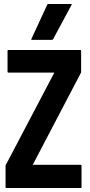

<svg xmlns="http://www.w3.org/2000/svg" viewBox="-20 -948 454 968"><path d="M12 0Q8 0 8 -4V-114L254 -582H22Q18 -582 18 -586V-692Q18 -696 22 -696H385Q389 -696 389 -692V-583L145 -117H387Q391 -117 391 -113V-4Q391 0 387 0ZM140 -747Q136 -747 138 -751L218 -924Q220 -928 224 -928H339Q343 -928 341 -924L248 -751Q246 -747 242 -747Z"/></svg>

Font: AL Dynamic
Style: Regular
Weight: 400
Version: Version 1.000; ttfautohint (v1.8.2) -l 8 -r 50 -G 200 -x 14 